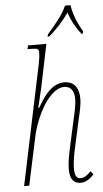

<svg xmlns="http://www.w3.org/2000/svg" viewBox="-63 -997 560 1044"><g transform="rotate(-5 217.0 -474.5)"><path d="M227 -811 224 -798H232C280 -838 314 -878 343 -919C356 -879 379 -835 409 -798H416L419 -811C392 -854 369 -912 363 -958H333C313 -911 270 -859 227 -811ZM335 9C361 9 385 -6 407 -31L393 -49C375 -30 357 -16 337 -16C316 -16 304 -31 304 -69C304 -105 311 -144 321 -188L354 -339C361 -368 372 -411 372 -449C372 -498 351 -543 294 -543C239 -543 195 -507 145 -417H140C149 -454 158 -492 166 -528L214 -760H114L109 -740H122C167 -740 171 -737 171 -711C171 -703 168 -676 163 -653L26 0H54L110 -262C133 -371 208 -518 289 -518C334 -518 344 -480 344 -449C344 -414 332 -364 326 -339L293 -188C283 -142 276 -105 276 -69C276 -13 299 9 335 9Z"/></g></svg>

Font: Noto Serif Condensed Thin
Style: Italic
Weight: 100
Width: 3
Italic angle: -12°
Designer: Monotype Design Team
Foundry: Monotype Imaging Inc.
Version: Version 2.013